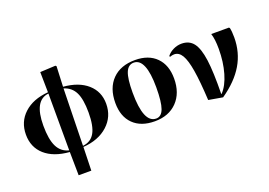

<svg xmlns="http://www.w3.org/2000/svg" viewBox="-125 -1062 2279 1629"><g transform="rotate(-20 1014.0 -247.5)"><path d="M340.8 223.1 337.9 12.2Q195.8 1 116.9 -68.8Q38.1 -138.7 38.1 -252.9Q38.1 -368.2 118.4 -442.4Q198.7 -516.6 336.9 -527.8L334 -710.9L473.1 -717.8L481 -710.9L473.1 -527.8Q610.8 -516.6 689.5 -447.3Q768.1 -377.9 768.1 -268.1Q768.1 -151.4 684.1 -75Q600.1 1.5 460.9 11.2L455.1 223.1ZM337.9 -2.9 336.9 -516.1Q203.1 -502 203.1 -274.9Q203.1 -149.9 235.6 -84.7Q268.1 -19.5 337.9 -2.9ZM460.9 1Q533.7 -6.3 567.9 -66.4Q602.1 -126.5 602.1 -249Q602.1 -368.7 571.5 -430.4Q541 -492.2 472.2 -513.2Z M1106.4 14.2Q981.9 14.2 912.4 -54.7Q842.8 -123.5 842.8 -246.1Q842.8 -379.9 917.5 -456.1Q992.2 -532.2 1123.5 -532.2Q1245.1 -532.2 1314 -462.9Q1382.8 -393.6 1382.8 -272Q1382.8 -140.6 1307.9 -63.2Q1232.9 14.2 1106.4 14.2ZM1124.5 -3.9Q1171.9 -3.9 1193.4 -62.5Q1214.8 -121.1 1214.8 -253.9Q1214.8 -382.8 1187.3 -449Q1159.7 -515.1 1106.4 -515.1Q1055.7 -515.1 1033.2 -460Q1010.7 -404.8 1010.7 -279.8Q1010.7 -3.9 1124.5 -3.9Z M1718.8 21 1591.8 -1Q1582.5 -172.9 1565.9 -272.9Q1549.3 -373 1522.2 -418.5Q1495.1 -463.9 1452.6 -463.9Q1434.6 -463.9 1413.6 -456.1L1408.7 -463.9Q1431.2 -493.2 1467.3 -510.5Q1503.4 -527.8 1541.5 -527.8Q1610.8 -527.8 1648.7 -478.8Q1686.5 -429.7 1701.7 -319.1Q1716.8 -208.5 1713.4 -11.2H1716.8Q1767.6 -63.5 1796.1 -161.9Q1824.7 -260.3 1824.7 -378.9Q1824.7 -465.8 1807.6 -518.1H1966.8L1973.6 -512.2Q1981.4 -478.5 1981.4 -424.8Q1981.4 -290 1916.5 -180.4Q1851.6 -70.8 1718.8 21Z"/></g></svg>

Font: Display Regular
Style: Bold
Weight: 700
Designer: Latin by Veronika Burian and Jose Scaglione. Greek by Irene Vlachou. Cyrillic by Vera Evstafieva.
Foundry: TypeTogether
Version: Version 3.002